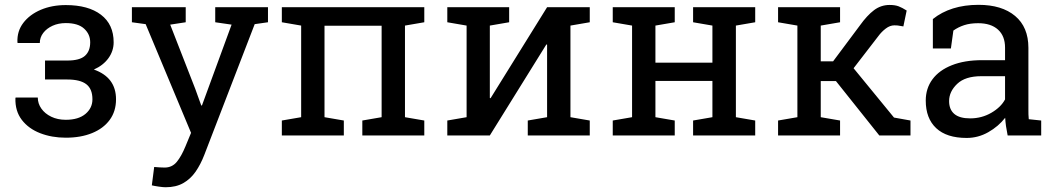

<svg xmlns="http://www.w3.org/2000/svg" viewBox="-20 -558 4348 791"><path d="M251 9.3Q193.4 9.3 145.5 -9.3Q97.7 -27.8 69.8 -64.2Q42 -100.6 43.5 -153.3L44.4 -156.2H135.7Q135.7 -131.3 150.4 -110.6Q165 -89.8 191.2 -77.1Q217.3 -64.5 251 -64.5Q303.2 -64.5 332 -88.6Q360.8 -112.8 360.8 -148.9Q360.8 -191.4 335.7 -210.9Q310.5 -230.5 257.3 -230.5H165.5V-308.6H257.3Q308.1 -308.6 329.8 -327.9Q351.6 -347.2 351.6 -383.8Q351.6 -417 326.7 -439.9Q301.8 -462.9 251 -462.9Q220.7 -462.9 196.5 -451.9Q172.4 -440.9 158.2 -422.4Q144 -403.8 144 -380.9H52.7L51.8 -383.8Q49.8 -429.2 75.9 -463.6Q102.1 -498 147.9 -517.6Q193.8 -537.1 251 -537.1Q343.8 -537.1 396 -497.3Q448.2 -457.5 448.2 -383.8Q448.2 -348.1 426.8 -318.4Q405.3 -288.6 366.7 -271.5Q458 -239.3 458 -148.9Q458 -99.6 432.1 -64.2Q406.2 -28.8 359.6 -9.8Q313 9.3 251 9.3Z M662.6 213.4Q651.4 213.4 633.3 210.7Q615.2 208 605.5 205.6L615.2 129.9Q623.5 130.9 638.2 131.6Q652.8 132.3 658.2 132.3Q689 132.3 708.3 108.9Q727.5 85.4 744.1 44.9L767.1 -10.7L580.1 -458.5L523.4 -466.3V-528.3H745.1V-466.3L681.2 -456.5L784.2 -192.4L809.1 -123.5H812L934.1 -456.5L866.7 -466.3V-528.3H1084V-466.3L1029.3 -458.5L821.3 81.1Q806.6 119.1 785.9 149.2Q765.1 179.2 735.1 196.3Q705.1 213.4 662.6 213.4Z M1141.1 0V-61.5L1220.7 -75.2V-452.6L1141.1 -466.3V-528.3H1728V-466.3L1648.4 -452.6V-75.2L1728 -61.5V0H1472.7V-61.5L1552.2 -75.2V-452.1H1316.9V-75.2L1396.5 -61.5V0Z M1822.8 0V-61.5L1902.3 -75.2V-452.6L1822.8 -466.3V-528.3H1998H2077.6V-466.3L1998 -452.6V-154.3L2001 -153.3L2233.9 -528.3H2330.1H2409.7V-466.3L2330.1 -452.6V-75.2L2409.7 -61.5V0H2154.3V-61.5L2233.9 -75.2V-374L2231 -375L1998 0Z M2504.4 0V-61.5L2584 -75.2V-452.6L2504.4 -466.3V-528.3H2759.8V-466.3L2680.2 -452.6V-299.8H2915V-452.6L2835.4 -466.3V-528.3H2915H3011.7H3091.3V-466.3L3011.7 -452.6V-75.2L3091.3 -61.5V0H2835.4V-61.5L2915 -75.2V-224.6H2680.2V-75.2L2759.8 -61.5V0Z M3185.5 0V-61.5L3265.1 -75.2V-452.6L3185.5 -466.3V-528.3H3440.9V-466.3L3361.3 -452.6V-305.2H3412.1L3522.5 -453.1Q3552.2 -494.6 3580.8 -516.1Q3609.4 -537.6 3645 -537.6Q3667.5 -537.6 3682.1 -532Q3696.8 -526.4 3715.3 -514.6L3701.7 -449.2Q3680.7 -452.6 3677.5 -453.1Q3674.3 -453.6 3664.6 -453.6Q3646.5 -453.6 3629.2 -440.4Q3611.8 -427.2 3598.6 -409.2L3496.6 -276.9L3663.1 -73.7L3731 -61.5V0H3602.5L3423.8 -224.1H3361.3V-75.2L3440.9 -61.5V0Z M3962.4 10.3Q3879.9 10.3 3836.9 -30Q3793.9 -70.3 3793.9 -143.6Q3793.9 -193.8 3821.5 -231.2Q3849.1 -268.6 3901.4 -289.3Q3953.6 -310.1 4026.4 -310.1H4120.6V-361.8Q4120.6 -409.7 4091.6 -436Q4062.5 -462.4 4009.8 -462.4Q3976.6 -462.4 3952.1 -454.3Q3927.7 -446.3 3907.7 -432.1L3897.5 -358.4H3823.2V-479.5Q3858.9 -508.3 3906.2 -523.2Q3953.6 -538.1 4011.2 -538.1Q4107.4 -538.1 4162.1 -492.2Q4216.8 -446.3 4216.8 -360.8V-106.4Q4216.8 -96.2 4217 -86.4Q4217.3 -76.7 4218.3 -66.9L4269.5 -61.5V0H4131.3Q4127 -21.5 4124.5 -38.6Q4122.1 -55.7 4121.1 -72.8Q4093.3 -37.1 4051.5 -13.4Q4009.8 10.3 3962.4 10.3ZM3976.6 -70.3Q4024.4 -70.3 4064 -93.3Q4103.5 -116.2 4120.6 -148.4V-244.1H4022.9Q3956.5 -244.1 3923.3 -212.4Q3890.1 -180.7 3890.1 -141.6Q3890.1 -106.9 3911.6 -88.6Q3933.1 -70.3 3976.6 -70.3Z"/></svg>

Font: Roboto Slab LO
Style: Regular
Weight: 400
Designer: Google
Version: Version 2.000